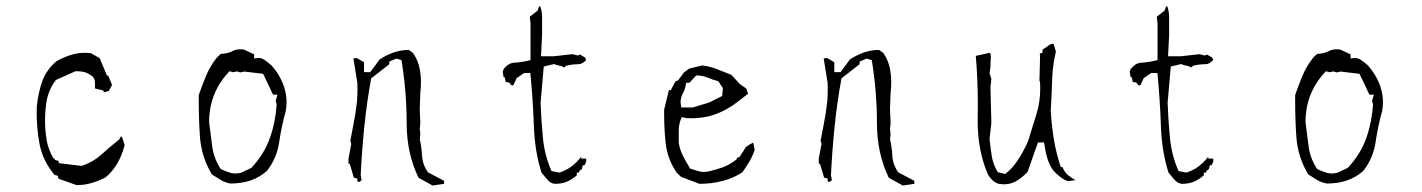

<svg xmlns="http://www.w3.org/2000/svg" viewBox="-20 -603 4561 616"><path d="M225.1 -9.3H229.5Q252.9 -9.3 275.6 -16.4Q298.3 -23.4 318.4 -33.7Q342.3 -53.7 356.9 -79.6Q371.6 -105.5 379.9 -137.2L372.6 -160.6L368.2 -166L362.3 -155.3Q333 -132.3 306.2 -107.9Q278.3 -82.5 241.7 -70.8L168.5 -79.6V-86.4L155.8 -90.3V-94.2H151.9Q144.5 -106.9 140.6 -116.7Q132.8 -135.3 129.9 -152.8Q124.5 -185.1 124.5 -214.8Q124.5 -248.5 129.4 -278.3Q134.8 -309.6 152.8 -337.9L155.3 -341.3H157.7V-345.7L222.2 -374.5H223.6Q237.8 -374.5 246.1 -372.8Q254.4 -371.1 260 -368.4Q265.6 -365.7 271.5 -361.8Q284.7 -353.5 284.7 -338.4V-319.3L312 -312.5L313 -306.6L329.1 -311L339.4 -330.6L328.1 -358.4L322.3 -362.3L299.8 -416.5L272 -432.1Q262.2 -433.6 254.9 -433.6Q232.4 -433.6 216.3 -429.2Q185.5 -420.9 160.6 -406.2Q128.4 -378.4 115.2 -341.3Q102.1 -303.2 98.1 -261.2Q97.7 -251.5 97.7 -235.8Q97.7 -220.2 99.6 -194.8Q101.6 -169.4 106.9 -141.1Q117.2 -86.4 155.3 -41.5L164.6 -39.6L168.5 -29.3Z M899.4 -274.9Q899.4 -300.8 891.1 -325.2Q878.4 -362.3 851.1 -393.1Q839.8 -403.3 828.1 -411.1Q819.3 -417 809.1 -417Q806.2 -417 795.4 -415.5V-428.7L761.7 -444.3Q755.4 -444.8 750 -444.8Q737.3 -444.8 727.5 -439.9Q710.9 -430.7 688.5 -430.2L676.3 -418.9Q653.8 -390.6 641.4 -360.4Q628.9 -330.1 617.7 -298.3Q617.7 -287.6 617.7 -276.4Q617.7 -218.8 621.6 -163.1Q626.5 -98.6 659.7 -43.5Q675.3 -33.2 689 -25.1Q702.6 -17.1 719.2 -14.2Q754.9 -14.2 783.7 -23.9Q812.5 -33.7 836.4 -54.7Q868.2 -95.2 875.7 -147Q883.3 -198.7 897 -247.6Q899.4 -261.7 899.4 -274.9ZM650.9 -211.9Q650.9 -281.2 686.5 -336.9Q698.2 -355 713.4 -371.1L716.3 -374.5L728.5 -371.1L740.2 -374L751 -370.6L763.2 -373.5L824.2 -366.2L856 -299.3H870.1L864.3 -278.8L867.7 -268.6Q863.8 -210.4 845.7 -159.7Q827.6 -108.4 786.6 -64.5L753.4 -48.8Q743.2 -46.4 734.6 -46.4Q726.1 -46.4 718.8 -48.8Q705.6 -52.7 688.5 -60.5L687 -62.5Q666 -95.2 660.9 -133.1Q655.8 -170.9 650.9 -211.4Z M1327.6 -376Q1323.2 -406.7 1305.2 -433.1L1291.5 -442.9Q1265.1 -442.4 1242.7 -434.6Q1219.7 -426.3 1198.2 -412.6L1168 -371.6H1164.1H1147.9V-403.3L1124.5 -417L1113.8 -415.5L1126.5 -337.4Q1127 -327.1 1127 -317.4Q1127 -307.6 1126.5 -298.1Q1126 -288.6 1125.5 -278.8Q1123.5 -259.8 1120.6 -240.7Q1112.8 -195.8 1104 -151.9L1106.9 -141.1L1098.1 -94.2V-77.6H1102.1L1115.2 -33.2L1126.5 -29.8V-21.5L1131.3 -19L1140.1 -24.4L1137.2 -41.5Q1141.1 -119.6 1148.9 -197Q1156.7 -274.4 1170.9 -351.6L1229 -397V-405.3L1251.5 -415L1268.1 -410.2Q1284.7 -309.1 1284.7 -208.5Q1284.7 -111.3 1322.8 -32.7L1367.7 -7.8L1404.8 -13.2V-22.9L1353.5 -49.8Q1335.4 -74.7 1334 -104.5Q1332.5 -131.8 1326.7 -156.7L1328.6 -171.9L1326.7 -189.5L1328.6 -207.5L1326.7 -252.9L1328.6 -306.6Q1330.6 -323.2 1330.6 -340.6Q1330.6 -357.9 1327.6 -376Z M1830.6 -40.5V-49.3H1837.4L1839.4 -55.2L1847.2 -61L1849.6 -72.8H1855.5L1860.8 -84.5V-94.2H1845.2L1844.2 -99.6Q1815.4 -62 1775.9 -49.8L1773.9 -49.3L1749.5 -54.2L1748 -57.6Q1727.1 -105.5 1721.7 -162.4Q1716.3 -219.2 1714.4 -273.4L1724.6 -389.6L1757.8 -397.5Q1767.6 -393.1 1775.4 -392.1Q1783.2 -391.1 1790.5 -386.2L1795.9 -392.1Q1816.4 -397 1835.4 -397Q1848.6 -397 1860.4 -410.2L1857.9 -418L1840.3 -428.2L1834 -424.8L1816.9 -429.2L1755.4 -422.4H1715.8L1719.2 -491.2V-546.9Q1719.2 -566.9 1712.9 -583.5L1709 -581.1L1704.6 -568.8L1679.7 -549.3L1682.1 -527.8V-410.2Q1664.6 -405.8 1655.8 -404.8Q1641.1 -402.3 1629.9 -401.9Q1611.3 -400.9 1596.2 -381.8L1592.8 -373L1595.7 -355H1599.6L1602.5 -339.4H1607.4Q1612.3 -339.4 1615.2 -336.4Q1618.2 -333.5 1619.1 -330.1L1624.5 -329.1L1627.4 -330.1L1637.7 -352.5L1661.6 -368.7H1681.6Q1689.9 -282.7 1692.9 -198.7Q1695.8 -116.2 1717.3 -49.3Q1733.4 -29.3 1740.2 -22.5Q1748.5 -14.2 1760.7 -13.2Q1781.7 -13.2 1798.1 -19.8Q1814.5 -26.4 1830.6 -40.5Z M2351.6 -98.1H2345.7L2342.8 -91.3Q2319.8 -73.7 2298.3 -65.9Q2277.3 -58.6 2254.4 -53.2Q2245.1 -51.3 2236.8 -51.3Q2228.5 -51.3 2219.5 -54.4Q2210.4 -57.6 2194.3 -62Q2181.2 -83.5 2171.1 -103Q2161.1 -122.6 2157.7 -145V-184.1Q2157.7 -204.6 2165 -221.7L2167.5 -227.1L2182.6 -224.1Q2190.4 -223.6 2202.4 -223.6Q2214.4 -223.6 2233.2 -226.1Q2252 -228.5 2272 -235.4Q2313 -249.5 2349.1 -278.3L2379.9 -302.2L2374.5 -318.8L2353.5 -333.5L2326.7 -362.8Q2303.2 -371.6 2280.8 -380.9Q2258.3 -390.1 2232.9 -393.1L2190.9 -382.8L2173.3 -369.6L2156.2 -345.7L2147 -341.8L2132.3 -314H2127.9H2126L2110.8 -251Q2110.8 -243.2 2110.8 -235.8Q2110.8 -187.5 2115.7 -143.6Q2121.1 -93.8 2150.4 -49.8L2165 -35.6L2224.1 -13.2Q2262.2 -13.2 2297.6 -22.2Q2333 -31.2 2361.8 -50.3Q2375 -68.8 2384.5 -85Q2394 -101.1 2401.4 -121.6L2396.5 -145.5L2384.8 -139.2L2372.6 -130.9L2364.3 -117.2ZM2203.1 -258.3H2166L2164.6 -264.2Q2163.6 -270 2163.6 -274.9Q2163.6 -290 2170.9 -303.5Q2178.2 -316.9 2180.2 -331.1L2181.2 -337.4H2191.9L2213.4 -360.8H2216.8Q2233.9 -360.8 2250.5 -354Q2265.1 -347.7 2284.7 -342.3L2299.3 -320.3L2296.9 -294.9L2255.9 -274.4Z M2836.4 -376Q2832 -406.7 2814 -433.1L2800.3 -442.9Q2773.9 -442.4 2751.5 -434.6Q2728.5 -426.3 2707 -412.6L2676.8 -371.6H2672.9H2656.7V-403.3L2633.3 -417L2622.6 -415.5L2635.3 -337.4Q2635.7 -327.1 2635.7 -317.4Q2635.7 -307.6 2635.3 -298.1Q2634.8 -288.6 2634.3 -278.8Q2632.3 -259.8 2629.4 -240.7Q2621.6 -195.8 2612.8 -151.9L2615.7 -141.1L2606.9 -94.2V-77.6H2610.8L2624 -33.2L2635.3 -29.8V-21.5L2640.1 -19L2648.9 -24.4L2646 -41.5Q2649.9 -119.6 2657.7 -197Q2665.5 -274.4 2679.7 -351.6L2737.8 -397V-405.3L2760.3 -415L2776.9 -410.2Q2793.5 -309.1 2793.5 -208.5Q2793.5 -111.3 2831.5 -32.7L2876.5 -7.8L2913.6 -13.2V-22.9L2862.3 -49.8Q2844.2 -74.7 2842.8 -104.5Q2841.3 -131.8 2835.4 -156.7L2837.4 -171.9L2835.4 -189.5L2837.4 -207.5L2835.4 -252.9L2837.4 -306.6Q2839.4 -323.2 2839.4 -340.6Q2839.4 -357.9 2836.4 -376Z M3117.2 -264.6 3116.7 -213.9Q3116.7 -119.6 3149.9 -42.5Q3159.7 -27.3 3170.4 -19.8Q3181.2 -12.2 3193.4 -12.2H3193.8Q3197.8 -11.7 3201.2 -11.7Q3221.2 -11.7 3237.8 -20.5Q3257.8 -31.2 3276.9 -51.8L3310.1 -146H3315.4H3329.6Q3333.5 -117.7 3340.1 -95.7Q3346.7 -73.7 3358.4 -57.1Q3369.6 -44.4 3381.8 -35.2Q3394 -25.9 3405.8 -22L3430.7 -24.9Q3418 -31.7 3406.7 -41Q3395 -50.8 3388.7 -66.9H3383.3Q3367.7 -114.3 3360.8 -157.7Q3354 -201.2 3351.1 -247.1Q3354 -296.4 3355 -328.1Q3356 -359.9 3357.4 -375.5Q3360.4 -406.7 3367.7 -437.5L3360.4 -461.9Q3358.4 -462.4 3356.4 -462.4Q3351.1 -462.4 3344.7 -457.5Q3334.5 -449.7 3324.7 -443.8V-433.6L3315.9 -431.6L3316.9 -423.3L3314.9 -344.7L3316.9 -338.4Q3317.4 -328.1 3317.4 -318.8Q3317.4 -276.4 3305.7 -238.3Q3292 -193.4 3278.3 -149.9Q3276.4 -145 3271 -133.8Q3252 -96.2 3235.8 -75.7Q3223.1 -59.1 3207.5 -46.9L3205.1 -44.9L3182.1 -50.3L3180.2 -52.7Q3166 -75.7 3161.9 -102.3Q3157.7 -128.9 3154.8 -157.2L3160.6 -208.5L3157.7 -323.7L3160.6 -349.6L3154.8 -367.7L3157.7 -388.2Q3157.7 -402.8 3158.4 -411.4Q3159.2 -419.9 3159.2 -421.4Q3159.2 -428.7 3155.8 -433.6L3110.8 -423.8V-422.9Q3117.2 -345.2 3117.2 -264.6Z M3842.3 -40.5V-49.3H3849.1L3851.1 -55.2L3858.9 -61L3861.3 -72.8H3867.2L3872.6 -84.5V-94.2H3856.9L3856 -99.6Q3827.1 -62 3787.6 -49.8L3785.6 -49.3L3761.2 -54.2L3759.8 -57.6Q3738.8 -105.5 3733.4 -162.4Q3728 -219.2 3726.1 -273.4L3736.3 -389.6L3769.5 -397.5Q3779.3 -393.1 3787.1 -392.1Q3794.9 -391.1 3802.2 -386.2L3807.6 -392.1Q3828.1 -397 3847.2 -397Q3860.4 -397 3872.1 -410.2L3869.6 -418L3852.1 -428.2L3845.7 -424.8L3828.6 -429.2L3767.1 -422.4H3727.5L3731 -491.2V-546.9Q3731 -566.9 3724.6 -583.5L3720.7 -581.1L3716.3 -568.8L3691.4 -549.3L3693.8 -527.8V-410.2Q3676.3 -405.8 3667.5 -404.8Q3652.8 -402.3 3641.6 -401.9Q3623 -400.9 3607.9 -381.8L3604.5 -373L3607.4 -355H3611.3L3614.3 -339.4H3619.1Q3624 -339.4 3627 -336.4Q3629.9 -333.5 3630.9 -330.1L3636.2 -329.1L3639.2 -330.1L3649.4 -352.5L3673.3 -368.7H3693.4Q3701.7 -282.7 3704.6 -198.7Q3707.5 -116.2 3729 -49.3Q3745.1 -29.3 3752 -22.5Q3760.3 -14.2 3772.5 -13.2Q3793.5 -13.2 3809.8 -19.8Q3826.2 -26.4 3842.3 -40.5Z M4417 -274.9Q4417 -300.8 4408.7 -325.2Q4396 -362.3 4368.7 -393.1Q4357.4 -403.3 4345.7 -411.1Q4336.9 -417 4326.7 -417Q4323.7 -417 4313 -415.5V-428.7L4279.3 -444.3Q4272.9 -444.8 4267.6 -444.8Q4254.9 -444.8 4245.1 -439.9Q4228.5 -430.7 4206.1 -430.2L4193.8 -418.9Q4171.4 -390.6 4158.9 -360.4Q4146.5 -330.1 4135.3 -298.3Q4135.3 -287.6 4135.3 -276.4Q4135.3 -218.8 4139.2 -163.1Q4144 -98.6 4177.2 -43.5Q4192.9 -33.2 4206.5 -25.1Q4220.2 -17.1 4236.8 -14.2Q4272.5 -14.2 4301.3 -23.9Q4330.1 -33.7 4354 -54.7Q4385.7 -95.2 4393.3 -147Q4400.9 -198.7 4414.6 -247.6Q4417 -261.7 4417 -274.9ZM4168.5 -211.9Q4168.5 -281.2 4204.1 -336.9Q4215.8 -355 4231 -371.1L4233.9 -374.5L4246.1 -371.1L4257.8 -374L4268.6 -370.6L4280.8 -373.5L4341.8 -366.2L4373.5 -299.3H4387.7L4381.8 -278.8L4385.3 -268.6Q4381.3 -210.4 4363.3 -159.7Q4345.2 -108.4 4304.2 -64.5L4271 -48.8Q4260.7 -46.4 4252.2 -46.4Q4243.7 -46.4 4236.3 -48.8Q4223.1 -52.7 4206.1 -60.5L4204.6 -62.5Q4183.6 -95.2 4178.5 -133.1Q4173.3 -170.9 4168.5 -211.4Z"/></svg>

Font: Bakudai
Style: ExtraLight
Weight: 200
Version: Version 1.48